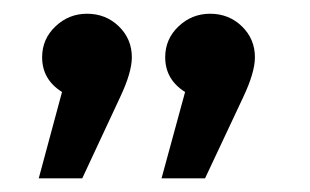

<svg xmlns="http://www.w3.org/2000/svg" viewBox="-20 -599 449 278"><path d="M106 -579.1Q133.3 -579.1 152.1 -560.8Q170.9 -542.5 170.9 -516.1Q170.9 -494.1 153.8 -458L99.1 -340.8H36.1L69.8 -465.8Q41 -483.9 41 -516.1Q41 -542.5 60.3 -560.8Q79.6 -579.1 106 -579.1ZM284.2 -579.1Q311.5 -579.1 330.3 -560.8Q349.1 -542.5 349.1 -516.1Q349.1 -494.1 332 -458L276.9 -340.8H213.9L248 -465.8Q219.2 -483.9 219.2 -516.1Q219.2 -542.5 238.5 -560.8Q257.8 -579.1 284.2 -579.1Z"/></svg>

Font: FiraGO
Style: Regular
Weight: 400
Designer: bBox Type
Foundry: bBox Type GmbH
Version: Version 1.001;PS 001.001;hotconv 1.0.88;makeotf.lib2.5.64775